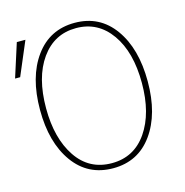

<svg xmlns="http://www.w3.org/2000/svg" viewBox="-119 -809 892 927"><g transform="rotate(-15 327.0 -345.5)"><path d="M-11.7 -523.4 42 -691.4H85L13.7 -523.4ZM65.4 -345.7Q65.4 -509.8 137.7 -609.4Q210 -709 335 -709Q460 -709 531.7 -608.9Q603.5 -508.8 603.5 -344.7Q603.5 -181.6 531.7 -82Q460 17.6 335 17.6Q209 17.6 137.2 -82.5Q65.4 -182.6 65.4 -345.7ZM95.7 -345.7Q95.7 -195.3 158.7 -101.6Q221.7 -7.8 335 -7.8Q446.3 -7.8 510.3 -100.6Q574.2 -193.4 574.2 -344.7Q574.2 -499 509.3 -590.8Q444.3 -682.6 335 -682.6Q225.6 -682.6 160.6 -591.3Q95.7 -500 95.7 -345.7Z"/></g></svg>

Font: Gothic A1 Thin
Style: Regular
Weight: 250
Designer: HanYang I&C Co.,Ltd.
Foundry: HanYang I&C Co.,Ltd.
Version: Version 2.50